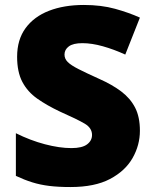

<svg xmlns="http://www.w3.org/2000/svg" viewBox="-20 -744 617 774"><path d="M544 -217Q544 -159 514.5 -107Q485 -55 423.5 -22.5Q362 10 264 10Q215 10 178.5 5.5Q142 1 110 -9Q78 -19 44 -35V-207Q102 -178 161 -162.5Q220 -147 268 -147Q311 -147 331 -162Q351 -177 351 -200Q351 -228 321.5 -245.5Q292 -263 222 -294Q169 -319 130 -346.5Q91 -374 70 -414Q49 -454 49 -515Q49 -584 83 -630.5Q117 -677 177.5 -700.5Q238 -724 318 -724Q388 -724 444 -708.5Q500 -693 544 -673L485 -524Q439 -545 394.5 -557.5Q350 -570 312 -570Q275 -570 257.5 -557Q240 -544 240 -524Q240 -507 253 -494Q266 -481 296.5 -465.5Q327 -450 380 -426Q432 -403 468.5 -375.5Q505 -348 524.5 -310.5Q544 -273 544 -217Z"/></svg>

Font: Noto Sans Khmer UI Black
Style: Regular
Weight: 900
Designer: Danh Hong and the Monotype Design Team
Foundry: Monotype Imaging Inc.
Version: Version 2.002; ttfautohint (v1.8.4.7-5d5b)